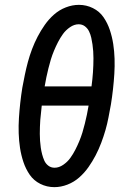

<svg xmlns="http://www.w3.org/2000/svg" viewBox="-20 -763 540 791"><path d="M204 8Q173 8 146 -5.5Q119 -19 102.5 -43Q86 -67 76.5 -95.5Q67 -124 62.5 -153.5Q58 -183 57 -214Q56 -245 58 -276.5Q60 -308 63.5 -339.5Q67 -371 72 -402Q77 -429 82.5 -455.5Q88 -482 95 -508Q102 -534 112 -560.5Q122 -587 135 -612Q148 -637 164.5 -660.5Q181 -684 202.5 -703Q224 -722 251 -732.5Q278 -743 305 -743Q336 -743 363 -729.5Q390 -716 406.5 -692Q423 -668 432.5 -639.5Q442 -611 446.5 -581.5Q451 -552 452 -521Q453 -490 451 -458.5Q449 -427 445.5 -395.5Q442 -364 437 -333Q432 -306 427 -279.5Q422 -253 414.5 -227Q407 -201 397 -174.5Q387 -148 374 -123Q361 -98 344.5 -74.5Q328 -51 306.5 -32Q285 -13 258 -2.5Q231 8 204 8ZM357 -407Q359 -422 360.5 -436.5Q362 -451 363 -465.5Q364 -480 364.5 -494.5Q365 -509 365 -523.5Q365 -538 364 -552Q363 -566 361 -580Q359 -594 356 -607.5Q353 -621 347 -633.5Q341 -646 330 -654.5Q319 -663 304 -663Q286 -663 268.5 -651Q251 -639 239.5 -623Q228 -607 219 -589.5Q210 -572 202.5 -554Q195 -536 189.5 -518Q184 -500 179.5 -481.5Q175 -463 171 -444.5Q167 -426 164 -407ZM205 -72Q223 -72 240.5 -84Q258 -96 269.5 -112Q281 -128 290 -145.5Q299 -163 306.5 -181Q314 -199 319.5 -217Q325 -235 329.5 -253.5Q334 -272 338 -290.5Q342 -309 345 -328H152Q151 -313 149 -298.5Q147 -284 146 -269.5Q145 -255 144.5 -240.5Q144 -226 144 -211.5Q144 -197 145 -183Q146 -169 148 -155Q150 -141 153.5 -127.5Q157 -114 162.5 -101.5Q168 -89 179 -80.5Q190 -72 205 -72Z"/></svg>

Font: Iosevka Medium
Style: Italic
Weight: 500
Italic angle: -9°
Monospace: yes
Designer: Belleve Invis
Foundry: Belleve Invis
Version: Version 32.5.0; ttfautohint (v1.8.4)